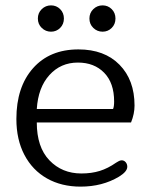

<svg xmlns="http://www.w3.org/2000/svg" viewBox="-20 -683 559 715"><path d="M121 -614Q121 -635 135.5 -649Q150 -663 170 -663Q190 -663 204 -649Q218 -635 218 -614Q218 -593 204 -579Q190 -565 170 -565Q150 -565 135.5 -579Q121 -593 121 -614ZM313 -614Q313 -635 327.5 -649Q342 -663 362 -663Q382 -663 396 -649Q410 -635 410 -614Q410 -593 396 -579Q382 -565 362 -565Q342 -565 327.5 -579Q313 -593 313 -614ZM41 -240Q41 -359 103 -429Q165 -499 272 -499Q369 -499 425 -442Q481 -385 481 -290Q481 -259 468 -227H117Q117 -135 164 -86Q211 -37 283 -37Q321 -37 351.5 -46.5Q382 -56 412 -77Q414 -78 420.5 -82Q427 -86 433 -86Q442 -86 448 -79Q454 -72 454 -62Q454 -44 423 -25Q361 12 280 12Q209 12 155 -18.5Q101 -49 71 -106Q41 -163 41 -240ZM401 -277Q405 -286 405 -305Q405 -374 368 -412Q331 -450 270 -450Q206 -450 164 -403.5Q122 -357 117 -277Z"/></svg>

Font: Maitree
Style: Regular
Weight: 400
Designer: CadsonDemak Team
Foundry: CadsonDemak
Version: Version 1.001